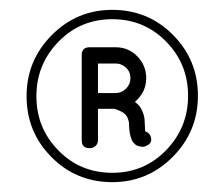

<svg xmlns="http://www.w3.org/2000/svg" viewBox="-20 -730 456 390"><path d="M208 -360Q135 -360 84.5 -411Q34 -462 34 -534V-535Q34 -607 85 -658.5Q136 -710 208 -710Q281 -710 331.5 -659Q382 -608 382 -536V-535Q382 -463 331 -411.5Q280 -360 208 -360ZM362 -535V-536Q362 -600 317.5 -645.5Q273 -691 208 -691Q143 -691 98.5 -645Q54 -599 54 -535V-534Q54 -470 98.5 -424.5Q143 -379 208 -379Q273 -379 317.5 -425Q362 -471 362 -535ZM275 -463Q283 -461 286 -453Q291 -438 275 -433L273 -432Q271 -432 269 -432Q263 -432 257 -435Q252 -438 248 -445Q242 -458 242 -481Q240 -490 238 -493Q235 -498 229 -502Q224 -505 213 -509H179V-445Q179 -438 174 -433.5Q169 -429 162 -429Q146 -429 146 -445V-618Q146 -634 162 -634H215Q241 -634 259 -615.5Q277 -597 277 -571Q277 -543 254 -523Q262 -517 265 -512Q274 -498 274 -481Q274 -476 274.5 -470Q275 -464 275 -463ZM215 -541Q227 -541 236 -550Q245 -559 245 -571Q245 -584 236 -592.5Q227 -601 215 -601H179V-541Z"/></svg>

Font: Quicksand
Style: Bold
Weight: 700
Designer: Andrew Paglinawan
Foundry: Andrew Paglinawan
Version: 1.002